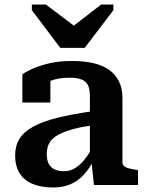

<svg xmlns="http://www.w3.org/2000/svg" viewBox="-20 -819 650 850"><path d="M247 -607H355L482 -774V-799H428L266 -674L346 -676L183 -799H121V-774ZM394 -327V-265Q344 -258 308 -248.5Q272 -239 248 -227.5Q224 -216 211 -202.5Q198 -189 192.5 -172.5Q187 -156 187 -137Q187 -110 196 -93.5Q205 -77 222 -69Q239 -61 263 -61Q288 -61 309.5 -73Q331 -85 351.5 -109.5Q372 -134 393 -172L398 -117Q378 -75 352 -46.5Q326 -18 292.5 -3.5Q259 11 216 11Q163 11 125 -4.5Q87 -20 67 -52Q47 -84 47 -131Q47 -173 66 -204Q85 -235 126.5 -258Q168 -281 234 -297.5Q300 -314 394 -327ZM396 0 384 -112 378 -113V-394Q378 -423 370 -440.5Q362 -458 342.5 -466.5Q323 -475 288 -475Q237 -475 204 -461Q171 -447 157 -431Q152 -437 153 -445.5Q154 -454 160 -461.5Q166 -469 177 -474.5Q188 -480 203 -481V-365H79V-490Q94 -501 123.5 -514.5Q153 -528 197.5 -538.5Q242 -549 300 -549Q350 -549 391 -540Q432 -531 461 -511Q490 -491 506 -460Q522 -429 522 -386V-101Q522 -90 529.5 -83.5Q537 -77 551 -73.5Q565 -70 585 -67L591 -65V0Z"/></svg>

Font: Roboto Serif 20pt SemiBold
Style: Regular
Weight: 600
Version: Version 1.008